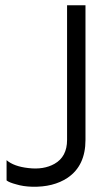

<svg xmlns="http://www.w3.org/2000/svg" viewBox="-20 -700 405 730"><path d="M305 -168Q305 -70 237 -24Q183 12 102 10Q68 9 42 1Q15 -6 5 -14V-91Q33 -67 88 -61Q146 -54 187 -77Q235 -104 235 -168V-680H305Z"/></svg>

Font: Glacial Indifference
Style: Regular
Weight: 400
Designer: Alfredo Marco Pradil
Version: Version 1.00